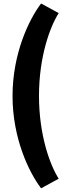

<svg xmlns="http://www.w3.org/2000/svg" viewBox="-20 -815 400 1072"><path d="M209.5 236.4 307.7 182.7C260 107.7 197.7 -58.6 197.7 -279.5C197.7 -501.4 260.5 -667.7 307.7 -741.8L209.5 -795.5C140.5 -704.5 50 -514.5 50 -279.1C50 -45 140 145 209.5 236.4Z"/></svg>

Font: Spartan MB ExtBd
Style: Regular
Weight: 800
Designer: Matt Bailey, Mirko Velimirovic
Foundry: Matt Bailey
Version: Version 1.005